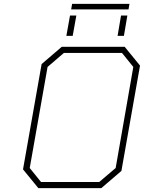

<svg xmlns="http://www.w3.org/2000/svg" viewBox="-20 -981 750 1001"><path d="M351 -932 356 -961H655L650 -932ZM326 -794 345 -900H378L359 -794ZM593 -794 611 -900H644L626 -794ZM180 0 100 -98 197 -647 302 -737H630L710 -639L613 -90L508 0ZM194 -32H497L583 -105L675 -632L616 -705H313L228 -632L135 -105Z"/></svg>

Font: Tomorrow ExtraLight
Style: Italic
Weight: 275
Italic angle: -10°
Designer: Tony de Marco, Monica Rizzolli
Foundry: Just in Type
Version: Version 2.002